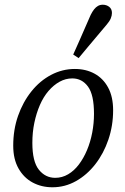

<svg xmlns="http://www.w3.org/2000/svg" viewBox="-20 -780 528 813"><path d="M202 13Q156 13 118.5 -7Q81 -27 58.5 -66.5Q36 -106 36 -163Q36 -231 56.5 -289.5Q77 -348 113 -393Q149 -438 196.5 -463Q244 -488 297 -488Q344 -488 380.5 -468Q417 -448 438 -409Q459 -370 459 -313Q459 -248 439 -189Q419 -130 383.5 -84.5Q348 -39 301.5 -13Q255 13 202 13ZM214 -27Q243 -27 268.5 -42Q294 -57 314 -83.5Q334 -110 348.5 -144.5Q363 -179 370.5 -218.5Q378 -258 378 -298Q378 -379 352.5 -413.5Q327 -448 286 -448Q258 -448 232.5 -434Q207 -420 185.5 -395Q164 -370 149 -335.5Q134 -301 125.5 -260.5Q117 -220 117 -175Q117 -96 144.5 -61.5Q172 -27 214 -27ZM290 -549Q303 -577 315 -605Q327 -633 339.5 -661Q352 -689 364 -717Q371 -731 378.5 -740.5Q386 -750 395 -755Q404 -760 415 -760Q431 -760 442.5 -751Q454 -742 454 -725Q454 -714 449 -702Q444 -690 432 -676Q412 -652 392 -628.5Q372 -605 352.5 -581.5Q333 -558 313 -534Z"/></svg>

Font: Source Serif 4
Style: Italic
Weight: 400
Italic angle: -12°
Designer: Frank Grießhammer
Foundry: Adobe Systems Incorporated
Version: Version 4.004;hotconv 1.0.116;makeotfexe 2.5.65601